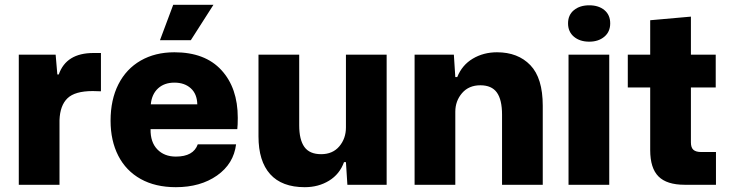

<svg xmlns="http://www.w3.org/2000/svg" viewBox="-20 -767 3026 797"><path d="M58 -540H211L218 -458H224Q255 -547 368 -547H399V-388L365 -389Q291 -389 260 -359Q229 -329 227 -268V0H58Z M439 -266Q439 -353 471.5 -417Q504 -481 564 -515.5Q624 -550 704 -550Q831 -550 899 -476Q967 -402 967 -278Q967 -247 965 -231H605Q604 -177 633 -147Q662 -117 710 -117Q783 -117 801 -168H960Q950 -87 881 -38.5Q812 10 710 10Q625 10 564 -24Q503 -58 471 -120.5Q439 -183 439 -266ZM799 -334Q798 -377 772 -400.5Q746 -424 704 -424Q662 -424 636 -400Q610 -376 606 -334ZM699 -747H866L772 -600H644Z M1053 -201V-540H1222V-247Q1222 -187 1243.5 -157Q1265 -127 1313 -127Q1361 -127 1388.5 -159.5Q1416 -192 1416 -238V-540H1585V0H1422L1416 -94H1408Q1390 -44 1346 -17Q1302 10 1245 10Q1150 10 1101.5 -44Q1053 -98 1053 -201Z M1701 -540H1864L1870 -447H1878Q1898 -497 1942.5 -523.5Q1987 -550 2043 -550Q2130 -550 2181.5 -496.5Q2233 -443 2233 -328V0H2064V-291Q2064 -353 2042.5 -383Q2021 -413 1974 -413Q1926 -413 1898 -380.5Q1870 -348 1870 -303V0H1701Z M2340 -540H2509V0H2340ZM2338 -670Q2338 -705 2362.5 -725Q2387 -745 2426 -745Q2465 -745 2489 -725Q2513 -705 2513 -670Q2513 -635 2488.5 -614.5Q2464 -594 2426 -594Q2387 -594 2362.5 -614.5Q2338 -635 2338 -670Z M2679 -144V-404H2586V-540H2679V-683L2848 -698V-540H2951V-404H2848V-176Q2848 -154 2858.5 -145Q2869 -136 2890 -136H2952V0H2822Q2748 0 2713.5 -34.5Q2679 -69 2679 -144Z"/></svg>

Font: Mona Sans ExtraBold
Style: Regular
Weight: 800
Designer: Deni Anggara
Foundry: GitHub
Version: Version 2.000